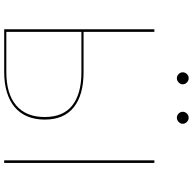

<svg xmlns="http://www.w3.org/2000/svg" viewBox="-22 -878 900 895"><g transform="rotate(90 427.5 -430.0)"><path d="M116 0ZM128 -700V-370H316Q423 -370 480 -324Q537 -278 537 -189Q537 -144.5 522.5 -109.2Q508 -74 479.8 -49.8Q451.5 -25.5 410 -12.8Q368.5 0 315 0H116V-700ZM128 -360V-10H315Q417 -10 471 -56Q525 -102 525 -189Q525 -275 471 -317.5Q417 -360 316 -360ZM739 0H727V-700H739ZM372.5 -832Q372.5 -821.5 363.8 -813.2Q355 -805 344.5 -805Q333 -805 324.8 -813.2Q316.5 -821.5 316.5 -832Q316.5 -843.5 324.8 -851.8Q333 -860 344.5 -860Q355 -860 363.8 -851.8Q372.5 -843.5 372.5 -832ZM556.5 -832Q556.5 -821.5 547.8 -813.2Q539 -805 528.5 -805Q517 -805 508.8 -813.2Q500.5 -821.5 500.5 -832Q500.5 -843.5 508.8 -851.8Q517 -860 528.5 -860Q539 -860 547.8 -851.8Q556.5 -843.5 556.5 -832Z"/></g></svg>

Font: Lato Hairline
Style: Regular
Weight: 100
Designer: Lukasz Dziedzic
Foundry: tyPoland Lukasz Dziedzic
Version: Version 2.007; 2014-02-27